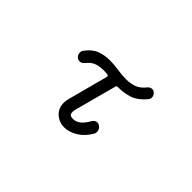

<svg xmlns="http://www.w3.org/2000/svg" viewBox="-69 -816 1138 1138"><g transform="rotate(45 500.0 -247.0)"><path d="M726 -505Q741 -492 741 -475Q741 -463 732 -452Q689 -402 643.5 -388.5Q598 -375 552 -376Q544 -376 542 -368L471 -103Q468 -91 468 -82Q468 -60 484 -56Q489 -55 492.5 -54.5Q496 -54 500 -54Q549 -54 586 -122Q598 -142 617 -142Q626 -142 634 -137Q655 -124 655 -100Q655 -91 651 -83Q623 -34 581 -8Q539 18 498 18Q455 18 424 -10Q393 -38 393 -84Q393 -102 399 -123L466 -375V-377Q466 -383 458 -385Q448 -386 439 -386.5Q430 -387 421 -387Q390 -387 363.5 -377Q337 -367 315 -338Q303 -323 285 -323Q276 -323 267 -329Q250 -341 250 -362Q250 -375 257 -383Q289 -427 327.5 -441Q366 -455 407 -455Q445 -455 483 -449Q521 -443 557 -443Q592 -443 622.5 -454Q653 -465 678 -497Q690 -512 707 -512Q718 -512 726 -505Z"/></g></svg>

Font: Kiwi Maru
Style: Regular
Weight: 400
Designer: Hiroki-Chan
Version: Version 1.100